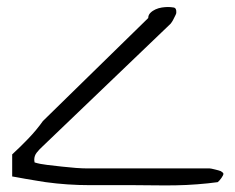

<svg xmlns="http://www.w3.org/2000/svg" viewBox="-20 -540 688 561"><path d="M15.6 -88.9Q39.1 -110.4 63 -135.3Q86.9 -160.2 105.5 -186.5L413.1 -487.3Q413.1 -496.1 419.4 -502.4Q425.8 -508.8 434.6 -512.7Q443.4 -516.6 453.1 -518.1Q462.9 -519.5 470.7 -519.5Q478.5 -519.5 487.3 -518.1Q496.1 -516.6 495.1 -502.9Q495.1 -500 492.7 -495.6Q490.2 -491.2 487.8 -485.8Q485.4 -480.5 482.4 -476.1Q479.5 -471.7 478.5 -470.7L105.5 -113.3Q94.7 -103.5 87.4 -94.2Q80.1 -85 80.1 -73.2Q80.1 -71.3 80.6 -68.4Q81.1 -65.4 81.1 -65.4Q96.7 -60.5 118.2 -58.1Q139.6 -55.7 161.1 -53.2Q182.6 -50.8 202.1 -49.3Q221.7 -47.9 234.4 -47.9Q248 -47.9 275.9 -47.9Q303.7 -47.9 338.9 -47.9Q374 -47.9 413.1 -47.9Q452.1 -47.9 487.3 -47.9Q522.5 -47.9 550.3 -47.9Q578.1 -47.9 592.8 -47.9Q595.7 -47.9 607.9 -44.9Q620.1 -42 625 -40Q627 -39.1 629.9 -36.6Q632.8 -34.2 632.8 -32.2Q632.8 -28.3 627 -20Q621.1 -11.7 616.2 -7.8Q587.9 -3.9 556.2 -1.5Q524.4 1 492.7 1.5Q460.9 2 430.2 1.5Q399.4 1 373 1Q309.6 1 243.2 1Q176.8 1 113.3 -7.8Q102.5 -9.8 85.9 -12.2Q69.3 -14.6 53.7 -17.6Q38.1 -20.5 26.9 -22.5Q15.6 -24.4 15.6 -24.4Z"/></svg>

Font: Cedarville Cursive
Style: Regular
Weight: 400
Designer: Kimberly Geswein
Foundry: Kimberly Geswein
Version: Version 1.001 2010